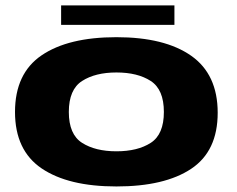

<svg xmlns="http://www.w3.org/2000/svg" viewBox="-20 -685 877 710"><path d="M410.5 4.5Q232.5 4.5 134 -62.2Q35.5 -129 35.5 -271Q35.5 -413.5 134 -480.5Q232.5 -547.5 410.5 -547.5Q589 -547.5 687 -478.8Q785 -410 785 -268Q785 -126 687 -60.8Q589 4.5 410.5 4.5ZM410.5 -125.5Q489 -125.5 537.5 -156.8Q586 -188 586 -271Q586 -354 537.5 -385.5Q489 -417 410.5 -417Q332.5 -417 283.5 -385.5Q234.5 -354 234.5 -271Q234.5 -188 283.5 -156.8Q332.5 -125.5 410.5 -125.5ZM206 -665H625V-593H206Z"/></svg>

Font: Anybody Wide
Style: Bold
Weight: 700
Width: 7
Designer: Tyler Finck
Foundry: Etcetera Type Company
Version: Version 1.000; ttfautohint (v1.8)